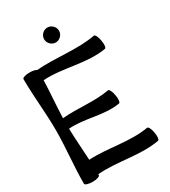

<svg xmlns="http://www.w3.org/2000/svg" viewBox="-243 -1135 1126 1271"><g transform="rotate(-30 320.0 -499.5)"><path d="M387 -960C387 -975 381 -989 370 -1000C359 -1011 345 -1017 330 -1017C315 -1017 301 -1011 290 -1000C279 -989 273 -975 273 -960C273 -945 279 -931 290 -920C301 -909 315 -903 330 -903C345 -903 359 -909 370 -920C381 -931 387 -945 387 -960ZM23 -800C23 -666 40 -534 40 -400C40 -266 23 -134 23 0C23 10 49 18 80 18C111 18 137 10 137 0C137 -2 137 -5 137 -7C287 -20 440 26 590 -1C600 -3 603 -29 597 -60C592 -91 580 -114 570 -112C426 -87 278 -128 133 -120C129 -201 122 -283 120 -365C243 -375 367 -323 490 -344C500 -346 503 -372 497 -403C492 -434 480 -458 470 -456C355 -435 236 -456 120 -445C123 -539 132 -633 135 -727C286 -737 439 -678 590 -704C600 -706 603 -732 597 -763C592 -794 580 -818 570 -816C426 -790 278 -819 132 -807C124 -813 104 -818 80 -818C49 -818 23 -810 23 -800Z"/></g></svg>

Font: Nupuram SemiBold
Style: Regular
Weight: 600
Designer: Santhosh Thottingal (santhosh.thottingal@gmail.com)
Foundry: SMC
Version: Version 1.000